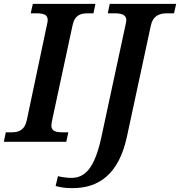

<svg xmlns="http://www.w3.org/2000/svg" viewBox="-30 -734 932 994"><path d="M-10 0H313L324 -49H295C261 -49 236 -54 236 -84C236 -93 239 -108 243 -126L345 -600C356 -657 388 -665 425 -665H454L464 -714H140L129 -665H157C193 -665 217 -660 217 -630C217 -624 215 -613 211 -596L109 -113C97 -57 64 -49 29 -49H0ZM345 240C482 240 585 168 627 -26L751 -602C761 -651 795 -665 832 -665H871L882 -714H538L528 -665H565C593 -665 624 -660 624 -630C624 -624 622 -614 620 -606L495 -25C460 139 409 187 339 187C319 187 288 183 270 178L258 229C284 236 306 240 345 240Z"/></svg>

Font: Noto Serif Semi
Style: Italic
Weight: 600
Italic angle: -12°
Designer: Monotype Design Team
Foundry: Monotype Imaging Inc.
Version: Version 1.901